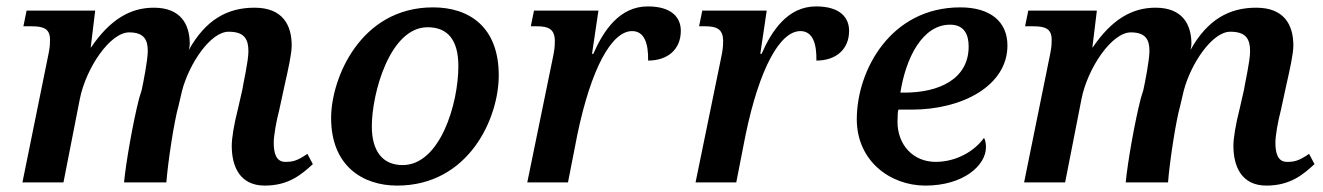

<svg xmlns="http://www.w3.org/2000/svg" viewBox="-20 -569 4126 599"><path d="M956 -57 939 -89C906 -66 891 -64 870 -64C841 -64 834 -92 834 -124C834 -146 842 -191 851 -225L869 -308C878 -348 890 -400 890 -427C890 -492 861 -545 774 -545C690 -545 622 -508 569 -413C571 -421 572 -427 572 -432C572 -493 544 -545 460 -545C387 -545 324 -509 264 -421H263L277 -536H63L53 -487H79C118 -487 136 -478 136 -445C136 -424 134 -415 132 -404L50 0H178L229 -260C248 -356 323 -468 383 -468C431 -468 441 -443 441 -410C441 -381 427 -311 422 -288L414 -262C395 -188 373 -63 367 0H499C504 -64 523 -190 537 -239L548 -286C570 -370 637 -471 694 -470C744 -470 755 -445 755 -409C755 -377 738 -305 736 -289L723 -232C709 -177 703 -137 703 -114C703 -50 728 10 806 10C881 10 921 -25 956 -57Z M1219 10C1441 10 1536 -198 1536 -334C1536 -485 1444 -546 1331 -546C1104 -546 1013 -324 1013 -201C1013 -51 1112 10 1219 10ZM1236 -54C1174 -54 1140 -97 1140 -175C1140 -277 1196 -484 1314 -484C1377 -484 1410 -444 1410 -363C1410 -245 1353 -54 1236 -54Z M1625 0H1752L1781 -148C1824 -355 1888 -472 1952 -472C1991 -472 2003 -432 2002 -380C2062 -380 2104 -414 2104 -473C2104 -514 2076 -549 2001 -549C1913 -549 1863 -474 1831 -401H1827L1847 -536H1646L1636 -487H1655C1690 -487 1711 -479 1711 -441C1711 -422 1709 -409 1705 -390Z M2150 0H2277L2306 -148C2349 -355 2413 -472 2477 -472C2516 -472 2528 -432 2527 -380C2587 -380 2629 -414 2629 -473C2629 -514 2601 -549 2526 -549C2438 -549 2388 -474 2356 -401H2352L2372 -536H2171L2161 -487H2180C2215 -487 2236 -479 2236 -441C2236 -422 2234 -409 2230 -390Z M2867 10C2986 10 3056 -53 3056 -110C3056 -121 3054 -132 3050 -139C3020 -97 2963 -64 2899 -64C2828 -64 2780 -118 2780 -189C2780 -209 2781 -223 2783 -227H2825C2983 -227 3123 -302 3123 -427C3123 -502 3069 -546 2976 -546C2758 -546 2653 -349 2653 -197C2653 -67 2757 10 2867 10ZM2789 -280C2806 -389 2858 -492 2944 -492C2989 -492 3002 -460 3002 -424C3002 -323 2911 -280 2801 -280Z M4081 -57 4064 -89C4031 -66 4016 -64 3995 -64C3966 -64 3959 -92 3959 -124C3959 -146 3967 -191 3976 -225L3994 -308C4003 -348 4015 -400 4015 -427C4015 -492 3986 -545 3899 -545C3815 -545 3747 -508 3694 -413C3696 -421 3697 -427 3697 -432C3697 -493 3669 -545 3585 -545C3512 -545 3449 -509 3389 -421H3388L3402 -536H3188L3178 -487H3204C3243 -487 3261 -478 3261 -445C3261 -424 3259 -415 3257 -404L3175 0H3303L3354 -260C3373 -356 3448 -468 3508 -468C3556 -468 3566 -443 3566 -410C3566 -381 3552 -311 3547 -288L3539 -262C3520 -188 3498 -63 3492 0H3624C3629 -64 3648 -190 3662 -239L3673 -286C3695 -370 3762 -471 3819 -470C3869 -470 3880 -445 3880 -409C3880 -377 3863 -305 3861 -289L3848 -232C3834 -177 3828 -137 3828 -114C3828 -50 3853 10 3931 10C4006 10 4046 -25 4081 -57Z"/></svg>

Font: Noto Serif Semi
Style: Italic
Weight: 600
Italic angle: -12°
Designer: Monotype Design Team
Foundry: Monotype Imaging Inc.
Version: Version 1.901